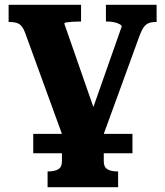

<svg xmlns="http://www.w3.org/2000/svg" viewBox="-20 -560 691 803"><path d="M534 0V81H119V0ZM414 0H239L85 -423Q75 -450 61 -459Q47 -468 21 -468H16V-540H319V-470H314Q298 -470 283 -469Q268 -468 258.5 -466.5Q249 -465 249 -461L386 -68L363 -91L489 -449Q489 -454 480 -459Q471 -464 457.5 -467Q444 -470 427 -470H423V-540H635V-468H630Q614 -468 602.5 -463.5Q591 -459 582.5 -448Q574 -437 566 -417ZM239 0H414V115Q414 139 429.5 148Q445 157 472 157H474V223H179V157H181Q208 157 223.5 148Q239 139 239 115Z"/></svg>

Font: Roboto Serif
Style: Bold
Weight: 700
Designer: Greg Gazdowicz
Foundry: Commercial Type
Version: Version 1.008